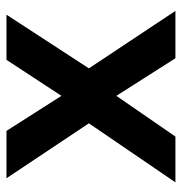

<svg xmlns="http://www.w3.org/2000/svg" viewBox="-4 -572 575 608"><g transform="rotate(-90 284.0 -267.5)"><path d="M24 -535H174L285 -361L399 -535H542L372 -274L554 0H404L285 -187L156 0H11L198 -274Z"/></g></svg>

Font: Montserrat arm Medium
Style: Regular
Weight: 500
Designer: Julieta Ulanovsky
Foundry: Julieta Ulanovsky
Version: Version 6.000;PS 006.000;hotconv 1.0.88;makeotf.lib2.5.64775